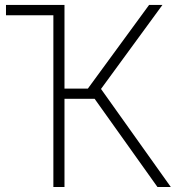

<svg xmlns="http://www.w3.org/2000/svg" viewBox="-20 -747 717 767"><path d="M609 0H662.3L383.5 -391.7L628.9 -727.3H575.6L331 -393.1H237.6V-727.3H3.9V-686.1H193.2V0H237.6V-352.3H358Z"/></svg>

Font: Karasuma Gothic
Style: Thin
Weight: 200
Designer: Rasmus Andersson / Ryoko Ishizuka
Foundry: rsms
Version: Version 1.00